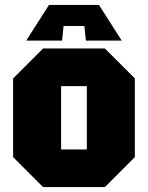

<svg xmlns="http://www.w3.org/2000/svg" viewBox="-20 -756 598 776"><path d="M33 -121V-439L154 -560H404L525 -439V-121L404 0H154ZM227 -152H331V-408H227ZM231 -592H86L178 -736H380L472 -592H327L321 -651H237Z"/></svg>

Font: Tektur SemiCondensed ExtraBold
Style: Regular
Weight: 800
Width: 4
Designer: Adam Jagosz
Foundry: Adam Jagosz
Version: Version 1.005;gftools[0.9.30]